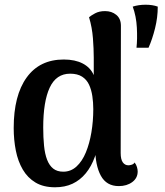

<svg xmlns="http://www.w3.org/2000/svg" viewBox="-20 -779 697 813"><path d="M213 14Q164 14 130.5 -6Q97 -26 76.5 -61Q56 -96 47 -141.5Q38 -187 38 -237Q38 -375 93 -451Q148 -527 250 -527Q298 -527 330.5 -510Q363 -493 377 -461V-535Q377 -571 373.5 -617Q370 -663 357 -706Q365 -713 382.5 -722.5Q400 -732 425 -732Q453 -732 472.5 -716Q492 -700 492 -670L491 -131Q491 -104 500 -91.5Q509 -79 524 -79Q529 -79 537.5 -81.5Q546 -84 550 -91Q557 -82 560 -71.5Q563 -61 563 -53Q563 -25 540 -8Q517 9 483 9Q431 9 407 -35Q383 -79 383 -155V-216L404 -213Q397 -158 382 -116Q367 -74 343 -45Q319 -16 287 -1Q255 14 213 14ZM248 -52Q280 -52 304 -74Q328 -96 343.5 -133.5Q359 -171 367 -218.5Q375 -266 375 -317Q375 -345 371 -372Q367 -399 357 -420.5Q347 -442 327.5 -454.5Q308 -467 277 -467Q218 -467 190.5 -408Q163 -349 163 -239Q163 -197 166.5 -162Q170 -127 179.5 -102.5Q189 -78 205.5 -65Q222 -52 248 -52ZM558 -577Q562 -614 559.5 -662Q557 -710 542 -751Q567 -759 596.5 -759Q626 -759 648 -751Q648 -705 636.5 -659Q625 -613 609 -577Z"/></svg>

Font: Arima SemiBold
Style: Regular
Weight: 600
Designer: Joana Correia and Natanael Gama
Foundry: NDISCOVER
Version: Version 1.101;gftools[0.9.23]